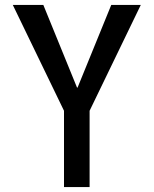

<svg xmlns="http://www.w3.org/2000/svg" viewBox="-20 -540 624 780"><path d="M156 -520 293 -184H295L432 -520H552L344 -90V220H240V-90L32 -520Z"/></svg>

Font: Mplus 1p Medium
Style: Regular
Weight: 500
Version: Version 1.061